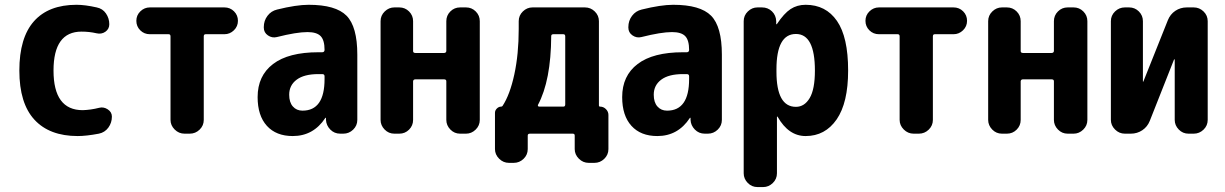

<svg xmlns="http://www.w3.org/2000/svg" viewBox="-20 -550 5040 790"><path d="M387.7 -106.4Q406.2 -111.3 423.3 -100.1Q440.4 -88.9 440.4 -70.3Q440.4 -44.9 425.8 -24.9Q411.1 -4.9 386.7 0Q335 9.8 299.8 9.8Q183.6 9.8 121.6 -57.6Q59.6 -125 59.6 -259.8Q59.6 -394.5 119.6 -462.4Q179.7 -530.3 294.9 -530.3Q330.1 -530.3 377.9 -519.5Q402.3 -514.6 416 -494.6Q429.7 -474.6 429.7 -450.2Q429.7 -430.7 413.6 -419.4Q397.5 -408.2 377 -413.1Q347.7 -419.9 315.4 -419.9Q200.2 -419.9 200.2 -259.8Q200.2 -96.7 320.3 -96.7Q353.5 -97.7 387.7 -106.4Z M903.3 -519.5Q926.8 -519.5 942.9 -503.4Q959 -487.3 959 -464.4Q959 -441.4 942.4 -425.3Q925.8 -409.2 903.3 -409.2H826.2Q818.4 -409.2 818.4 -400.4V-56.6Q818.4 -33.2 801.3 -16.6Q784.2 0 760.7 0H739.3Q715.8 0 698.7 -17.1Q681.6 -34.2 681.6 -56.6V-400.4Q681.6 -409.2 673.8 -409.2H596.7Q573.2 -409.2 557.1 -425.3Q541 -441.4 541 -464.4Q541 -487.3 557.6 -503.4Q574.2 -519.5 596.7 -519.5Z M1315.4 -224.6V-236.3Q1315.4 -245.1 1305.7 -245.1H1290Q1231.4 -245.1 1200.7 -222.2Q1169.9 -199.2 1169.9 -160.2Q1169.9 -128.9 1185.1 -111.8Q1200.2 -94.7 1224.6 -94.7Q1315.4 -94.7 1315.4 -224.6ZM1250 -530.3Q1361.3 -530.3 1405.8 -485.4Q1450.2 -440.4 1450.2 -325.2V-56.6Q1450.2 -33.2 1433.1 -16.6Q1416 0 1392.6 0H1379.9Q1355.5 0 1338.9 -17.1Q1322.3 -34.2 1321.3 -56.6V-64.5Q1321.3 -65.4 1320.3 -65.4Q1318.4 -65.4 1318.4 -64.5Q1269.5 9.8 1184.6 9.8Q1116.2 9.8 1078.1 -32.2Q1040 -74.2 1040 -150.4Q1040 -238.3 1103.5 -286.6Q1167 -335 1290 -335H1305.7Q1314.5 -335 1315.4 -343.8V-344.7Q1315.4 -384.8 1299.3 -401.4Q1283.2 -418 1245.1 -418Q1200.2 -418 1119.1 -397.5Q1099.6 -392.6 1082.5 -404.3Q1065.4 -416 1065.4 -436.5V-438.5Q1065.4 -464.8 1080.6 -484.9Q1095.7 -504.9 1120.1 -510.7Q1199.2 -530.3 1250 -530.3Z M1897.5 -519.5Q1920.9 -519.5 1937.5 -502.9Q1954.1 -486.3 1954.1 -462.9V-56.6Q1954.1 -33.2 1937 -16.6Q1919.9 0 1897.5 0H1873Q1849.6 0 1833 -17.1Q1816.4 -34.2 1816.4 -56.6V-215.8Q1816.4 -223.6 1806.6 -223.6H1689.5Q1680.7 -223.6 1679.7 -215.8V-56.6Q1679.7 -33.2 1663.1 -16.6Q1646.5 0 1623 0H1602.5Q1579.1 0 1562.5 -17.1Q1545.9 -34.2 1545.9 -56.6V-462.9Q1545.9 -486.3 1563 -502.9Q1580.1 -519.5 1602.5 -519.5H1623Q1646.5 -519.5 1663.1 -502.9Q1679.7 -486.3 1679.7 -462.9V-339.8Q1679.7 -332 1689.5 -332H1806.6Q1815.4 -332 1816.4 -339.8V-462.9Q1816.4 -486.3 1833 -502.9Q1849.6 -519.5 1873 -519.5Z M2305.7 -120.1V-400.4Q2305.7 -409.2 2297.9 -409.2H2256.8Q2248 -409.2 2248 -401.4Q2247.1 -218.8 2193.4 -118.2Q2192.4 -116.2 2193.8 -113.8Q2195.3 -111.3 2198.2 -111.3H2297.9Q2305.7 -111.3 2305.7 -120.1ZM2449.2 -111.3Q2462.9 -111.3 2473.1 -101.1Q2483.4 -90.8 2483.4 -77.1V63.5Q2483.4 86.9 2466.3 103.5Q2449.2 120.1 2425.8 120.1H2402.3Q2378.9 120.1 2361.8 103Q2344.7 85.9 2344.7 63.5V7.8Q2344.7 0 2336.9 0H2160.2Q2151.4 0 2151.4 7.8V63.5Q2151.4 86.9 2134.3 103.5Q2117.2 120.1 2093.8 120.1H2074.2Q2050.8 120.1 2033.7 103Q2016.6 85.9 2016.6 63.5V-85.9Q2016.6 -95.7 2024.4 -103.5Q2032.2 -111.3 2042 -111.3Q2045.9 -111.3 2047.9 -114.3Q2078.1 -160.2 2096.2 -243.7Q2114.3 -327.1 2114.3 -430.7V-462.9Q2114.3 -486.3 2131.3 -502.9Q2148.4 -519.5 2170.9 -519.5H2386.7Q2410.2 -519.5 2427.2 -502.9Q2444.3 -486.3 2444.3 -462.9V-116.2Q2444.3 -111.3 2449.2 -111.3Z M2815.4 -224.6V-236.3Q2815.4 -245.1 2805.7 -245.1H2790Q2731.4 -245.1 2700.7 -222.2Q2669.9 -199.2 2669.9 -160.2Q2669.9 -128.9 2685.1 -111.8Q2700.2 -94.7 2724.6 -94.7Q2815.4 -94.7 2815.4 -224.6ZM2750 -530.3Q2861.3 -530.3 2905.8 -485.4Q2950.2 -440.4 2950.2 -325.2V-56.6Q2950.2 -33.2 2933.1 -16.6Q2916 0 2892.6 0H2879.9Q2855.5 0 2838.9 -17.1Q2822.3 -34.2 2821.3 -56.6V-64.5Q2821.3 -65.4 2820.3 -65.4Q2818.4 -65.4 2818.4 -64.5Q2769.5 9.8 2684.6 9.8Q2616.2 9.8 2578.1 -32.2Q2540 -74.2 2540 -150.4Q2540 -238.3 2603.5 -286.6Q2667 -335 2790 -335H2805.7Q2814.5 -335 2815.4 -343.8V-344.7Q2815.4 -384.8 2799.3 -401.4Q2783.2 -418 2745.1 -418Q2700.2 -418 2619.1 -397.5Q2599.6 -392.6 2582.5 -404.3Q2565.4 -416 2565.4 -436.5V-438.5Q2565.4 -464.8 2580.6 -484.9Q2595.7 -504.9 2620.1 -510.7Q2699.2 -530.3 2750 -530.3Z M3254.9 -110.4Q3290 -110.4 3311.5 -146.5Q3333 -182.6 3333 -259.8Q3333 -410.2 3254.9 -410.2Q3174.8 -410.2 3174.8 -264.6V-254.9Q3174.8 -110.4 3254.9 -110.4ZM3294.9 -530.3Q3377.9 -530.3 3423.8 -463.9Q3469.7 -397.5 3469.7 -259.8Q3469.7 -127 3422.4 -58.6Q3375 9.8 3294.9 9.8Q3224.6 9.8 3179.7 -69.3Q3179.7 -70.3 3177.7 -70.3Q3176.8 -70.3 3176.8 -69.3V163.1Q3176.8 186.5 3159.7 203.1Q3142.6 219.7 3120.1 219.7H3096.7Q3073.2 219.7 3056.6 202.6Q3040 185.5 3040 163.1V-462.9Q3040 -486.3 3057.1 -502.9Q3074.2 -519.5 3096.7 -519.5H3115.2Q3139.6 -519.5 3156.2 -503.4Q3172.9 -487.3 3173.8 -462.9V-451.2Q3173.8 -450.2 3174.8 -450.2Q3176.8 -450.2 3176.8 -451.2Q3206.1 -495.1 3232.9 -512.7Q3259.8 -530.3 3294.9 -530.3Z M3903.3 -519.5Q3926.8 -519.5 3942.9 -503.4Q3959 -487.3 3959 -464.4Q3959 -441.4 3942.4 -425.3Q3925.8 -409.2 3903.3 -409.2H3826.2Q3818.4 -409.2 3818.4 -400.4V-56.6Q3818.4 -33.2 3801.3 -16.6Q3784.2 0 3760.7 0H3739.3Q3715.8 0 3698.7 -17.1Q3681.6 -34.2 3681.6 -56.6V-400.4Q3681.6 -409.2 3673.8 -409.2H3596.7Q3573.2 -409.2 3557.1 -425.3Q3541 -441.4 3541 -464.4Q3541 -487.3 3557.6 -503.4Q3574.2 -519.5 3596.7 -519.5Z M4397.5 -519.5Q4420.9 -519.5 4437.5 -502.9Q4454.1 -486.3 4454.1 -462.9V-56.6Q4454.1 -33.2 4437 -16.6Q4419.9 0 4397.5 0H4373Q4349.6 0 4333 -17.1Q4316.4 -34.2 4316.4 -56.6V-215.8Q4316.4 -223.6 4306.6 -223.6H4189.5Q4180.7 -223.6 4179.7 -215.8V-56.6Q4179.7 -33.2 4163.1 -16.6Q4146.5 0 4123 0H4102.5Q4079.1 0 4062.5 -17.1Q4045.9 -34.2 4045.9 -56.6V-462.9Q4045.9 -486.3 4063 -502.9Q4080.1 -519.5 4102.5 -519.5H4123Q4146.5 -519.5 4163.1 -502.9Q4179.7 -486.3 4179.7 -462.9V-339.8Q4179.7 -332 4189.5 -332H4306.6Q4315.4 -332 4316.4 -339.8V-462.9Q4316.4 -486.3 4333 -502.9Q4349.6 -519.5 4373 -519.5Z M4891.6 -519.5Q4915 -519.5 4932.1 -502.9Q4949.2 -486.3 4949.2 -462.9V-56.6Q4949.2 -33.2 4932.1 -16.6Q4915 0 4891.6 0H4870.1Q4846.7 0 4830.1 -17.1Q4813.5 -34.2 4813.5 -56.6V-304.7Q4813.5 -305.7 4812 -305.7Q4810.5 -305.7 4810.5 -304.7L4710.9 -52.7Q4701.2 -28.3 4680.2 -14.2Q4659.2 0 4632.8 0H4608.4Q4585 0 4567.9 -17.1Q4550.8 -34.2 4550.8 -56.6V-462.9Q4550.8 -486.3 4567.9 -502.9Q4585 -519.5 4608.4 -519.5H4626Q4649.4 -519.5 4666 -502.9Q4682.6 -486.3 4682.6 -462.9V-214.8Q4682.6 -213.9 4683.6 -213.9Q4684.6 -213.9 4684.6 -214.8L4785.2 -466.8Q4794.9 -491.2 4815.9 -505.4Q4836.9 -519.5 4863.3 -519.5Z"/></svg>

Font: Rounded Mgen+ 2m bold
Style: Bold
Weight: 700
Designer: [Source Han Sans]
Ryoko NISHIZUKA  (kana & ideographs); Paul D. Hunt (Latin, Greek & Cyrillic); Wenlong ZHANG  (bopomofo
Version: Version 1.059.20150602